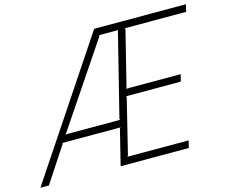

<svg xmlns="http://www.w3.org/2000/svg" viewBox="-165 -962 1312 1114"><g transform="rotate(-15 491.5 -405.0)"><path d="M620 -767H504L505 -762L172 -267L164 -261H496L492 -266L616 -763ZM837 0H428L481 -214L487 -218H136L137 -213L-3 0H-54L486 -810H1037L1027 -767H659L661 -762L579 -431L574 -426H903L892 -384H563L566 -379L485 -49L479 -43H848Z"/></g></svg>

Font: TypoPRO Sinkin Sans
Style: 200 X Light Italic
Weight: 200
Italic angle: -112°
Designer: Keith Bates
Foundry: K-Type
Version: Sinkin Sans (version 1.0)  by Keith Bates   •   © 2014   www